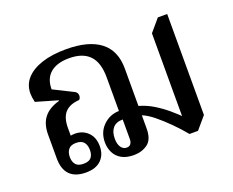

<svg xmlns="http://www.w3.org/2000/svg" viewBox="-96 -720 1081 890"><g transform="rotate(-20 444.5 -274.5)"><path d="M191 10Q139 10 112 -17Q85 -44 85 -99V-216Q85 -268 110 -299.5Q135 -331 186 -345V-348L79 -379Q76 -392 74.5 -402.5Q73 -413 73 -422Q73 -465 100.5 -495.5Q128 -526 178.5 -542.5Q229 -559 298 -559Q409 -559 466.5 -514.5Q524 -470 524 -382V-197Q560 -187 592.5 -167.5Q625 -148 655.5 -122.5Q686 -97 713 -69L698 -63V-492L749 -552H795V-54L744 6H702Q675 -27 643.5 -58.5Q612 -90 581.5 -115Q551 -140 524 -151V-86Q524 -32 495.5 -11Q467 10 427 10Q391 10 367 -3.5Q343 -17 331.5 -40.5Q320 -64 320 -91Q320 -141 352.5 -173Q385 -205 431 -206V-372Q431 -445 397.5 -480Q364 -515 297 -515Q237 -515 204.5 -487.5Q172 -460 172 -407L264 -361Q274 -357 278.5 -351Q283 -345 283 -337Q283 -324 275 -317Q228 -314 205 -289Q182 -264 182 -213V-157L161 -166Q168 -172 179.5 -174.5Q191 -177 203 -177Q241 -177 266.5 -152Q292 -127 292 -83Q292 -41 266 -15.5Q240 10 191 10ZM194 -32Q221 -32 232 -45.5Q243 -59 243 -82Q243 -106 231.5 -120.5Q220 -135 193 -135Q167 -135 155.5 -120.5Q144 -106 144 -83Q144 -60 155.5 -46Q167 -32 194 -32ZM408 -34Q421 -34 427.5 -43Q434 -52 434 -66V-163Q401 -163 385 -144Q369 -125 369 -92Q369 -65 379.5 -49.5Q390 -34 408 -34Z"/></g></svg>

Font: Noto Serif Thai Medium
Style: Regular
Weight: 500
Version: Version 2.001